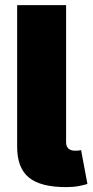

<svg xmlns="http://www.w3.org/2000/svg" viewBox="-20 -748 374 770"><path d="M245.1 2.4Q142.6 2.4 95.7 -36.1Q48.8 -74.7 48.8 -159.2V-727.5H245.1V-177.7Q245.1 -161.1 254.4 -152.3Q263.7 -143.6 281.2 -143.6Q290.5 -143.6 296.1 -144.3Q301.8 -145 305.2 -146L330.6 -10.3Q318.4 -6.3 296.6 -2Q274.9 2.4 245.1 2.4Z"/></svg>

Font: Inter 16pt Black
Style: Regular
Weight: 900
Version: Version 4.001;git-66647c0bb